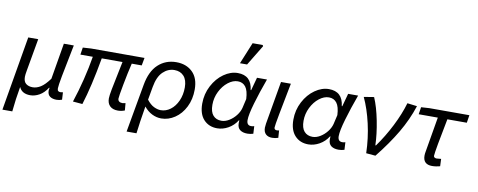

<svg xmlns="http://www.w3.org/2000/svg" viewBox="-90 -1261 4624 1859"><g transform="rotate(10 2222.0 -331.0)"><path d="M116 -536H214L158 -219Q150 -175 150 -155Q150 -108 175.5 -88Q201 -68 241 -68Q280 -68 319.5 -92.5Q359 -117 406 -181L466 -536H564L557 -502Q520 -320 502 -223Q484 -126 484 -101Q484 -82 492 -75Q500 -68 514 -68Q518 -68 539 -71L543 1Q516 11 490 11Q450 11 425.5 -6Q401 -23 400 -61Q400 -73 404 -91H399Q365 -38 320.5 -13Q276 12 231 12Q149 12 122 -50Q109 23 102.5 72Q96 121 88 196H-9Z M987 -90Q987 -117 999.5 -182.5Q1012 -248 1036 -362L1056 -460H852Q802 -175 744 8L650 0Q687 -111 716.5 -230.5Q746 -350 764 -460H642L653 -531L735 -536H1259L1245 -460H1147Q1124 -365 1101.5 -245Q1079 -125 1079 -105Q1079 -87 1091 -77.5Q1103 -68 1124 -68Q1132 -68 1154 -73L1160 -2Q1127 11 1093 11Q1042 11 1014.5 -15.5Q987 -42 987 -90Z M1571 -549Q1669 -549 1730 -490Q1791 -431 1791 -319Q1791 -223 1753 -147Q1715 -71 1652 -29Q1589 13 1519 13Q1473 13 1429 -8.5Q1385 -30 1349 -74Q1322 86 1309 196H1212L1296 -277Q1320 -414 1393 -481.5Q1466 -549 1571 -549ZM1693 -322Q1693 -395 1658.5 -433Q1624 -471 1566 -471Q1503 -471 1453.5 -423.5Q1404 -376 1386 -274L1363 -144Q1397 -100 1433 -82.5Q1469 -65 1501 -65Q1552 -65 1596 -98Q1640 -131 1666.5 -190Q1693 -249 1693 -322Z M1886 -198Q1886 -293 1928.5 -374Q1971 -455 2038 -502Q2105 -549 2175 -549Q2309 -549 2325 -408H2330L2365 -536H2463Q2414 -402 2380 -285.5Q2346 -169 2346 -117Q2346 -65 2390 -65Q2405 -65 2420 -70L2424 4Q2396 13 2366 13Q2321 13 2294 -7Q2267 -27 2267 -72L2268 -100H2264Q2230 -46 2177 -16.5Q2124 13 2069 13Q1987 13 1936.5 -41.5Q1886 -96 1886 -198ZM2277 -224 2298 -315Q2294 -397 2266 -433.5Q2238 -470 2189 -470Q2141 -470 2093.5 -433Q2046 -396 2015.5 -334.5Q1985 -273 1985 -204Q1985 -134 2015 -100Q2045 -66 2097 -66Q2134 -66 2172 -89Q2210 -112 2238.5 -148.5Q2267 -185 2277 -224ZM2265 -858H2364L2370 -847L2248 -646H2178Z M2524 -74Q2524 -86 2528 -114L2601 -536H2698L2690 -496Q2660 -343 2638 -226.5Q2616 -110 2616 -91Q2616 -80 2623 -74Q2630 -68 2641 -68Q2653 -68 2664 -71L2669 1Q2639 11 2609 11Q2569 11 2546.5 -10.5Q2524 -32 2524 -74Z M2782 -198Q2782 -293 2824.5 -374Q2867 -455 2934 -502Q3001 -549 3071 -549Q3205 -549 3221 -408H3226L3261 -536H3359Q3310 -402 3276 -285.5Q3242 -169 3242 -117Q3242 -65 3286 -65Q3301 -65 3316 -70L3320 4Q3292 13 3262 13Q3217 13 3190 -7Q3163 -27 3163 -72L3164 -100H3160Q3126 -46 3073 -16.5Q3020 13 2965 13Q2883 13 2832.5 -41.5Q2782 -96 2782 -198ZM3173 -224 3194 -315Q3190 -397 3162 -433.5Q3134 -470 3085 -470Q3037 -470 2989.5 -433Q2942 -396 2911.5 -334.5Q2881 -273 2881 -204Q2881 -134 2911 -100Q2941 -66 2993 -66Q3030 -66 3068 -89Q3106 -112 3134.5 -148.5Q3163 -185 3173 -224Z M3415 -533 3514 -549Q3553 -459 3578.5 -329Q3604 -199 3607 -91H3613Q3688 -195 3749 -315.5Q3810 -436 3842 -546L3938 -534Q3893 -396 3816.5 -266Q3740 -136 3625 8L3533 0Q3529 -147 3497 -287Q3465 -427 3415 -533Z M4093 -75Q4093 -94 4097 -114L4156 -460H3968L3979 -531L4060 -536H4453L4441 -460H4250Q4220 -310 4202 -209.5Q4184 -109 4184 -90Q4184 -79 4192.5 -73.5Q4201 -68 4213 -68Q4227 -68 4257 -72L4260 0Q4241 5 4221.5 8Q4202 11 4181 11Q4138 11 4115.5 -10.5Q4093 -32 4093 -75Z"/></g></svg>

Font: Nebula Sans Medium
Style: Regular
Weight: 500
Italic angle: -9°
Designer: Paul D. Hunt for Adobe (as Source Sans)
Foundry: Nebula Entertainment & Broadcasting LLC
Version: Version 1.010